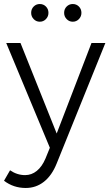

<svg xmlns="http://www.w3.org/2000/svg" viewBox="-28 -738 544 955"><path d="M100 197Q39 197 -8 161L22 109Q57 133 97 133Q129 133 155 112Q181 91 198 51L220 -3L3 -524H74L254 -74L427 -524H496L254 75Q230 135 190.5 166Q151 197 100 197ZM213 -674Q213 -656 200.5 -643Q188 -630 170 -630Q152 -630 139.5 -643Q127 -656 127 -674Q127 -693 139.5 -705.5Q152 -718 170 -718Q188 -718 200.5 -705.5Q213 -693 213 -674ZM377 -674Q377 -656 364.5 -643Q352 -630 334 -630Q316 -630 303.5 -643Q291 -656 291 -674Q291 -693 303.5 -705.5Q316 -718 334 -718Q352 -718 364.5 -705.5Q377 -693 377 -674Z"/></svg>

Font: Gontserrat Light
Style: Regular
Weight: 300
Designer: Julieta Ulanovsky
Foundry: Julieta Ulanovsky
Version: Version 6.001